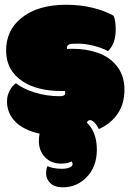

<svg xmlns="http://www.w3.org/2000/svg" viewBox="-20 -570 549 815"><path d="M399.4 -22Q392.1 -38.1 381.6 -49.1Q371.1 -60.1 362.3 -60.1Q353.5 -60.1 348.6 -49.8Q391.1 -8.8 391.1 65.4Q391.1 139.6 345.7 184.1Q304.7 225.1 246.6 225.1Q211.4 225.1 193.6 207.5Q175.8 189.9 175.8 167.2Q175.8 144.5 182.1 134.8Q187.5 139.2 205.1 142.8Q222.7 146.5 241.7 146.5Q260.7 146.5 274.4 141.4Q288.1 136.2 288.1 126.5Q288.1 122.1 284.2 115.2Q266.1 124.5 238.8 124.5Q197.3 124.5 171.1 97.4Q145 70.3 145 28.3Q145 9.8 148.4 -2.4Q81.5 -17.6 47.4 -51.3Q9.8 -87.4 9.8 -139.6Q9.8 -164.6 21.5 -186Q33.2 -207.5 47.9 -216.8Q74.7 -194.3 125.7 -178Q176.8 -161.6 233.9 -161.6Q256.8 -161.6 256.8 -174.3Q256.8 -180.2 255.4 -184.1Q252 -183.6 247.1 -183.6H241.7Q138.2 -183.6 76.2 -224.6Q5.9 -271 5.9 -355.5Q5.9 -439.9 68.8 -492.2Q138.7 -549.8 260.7 -549.8Q320.8 -549.8 372.8 -537.1Q424.8 -524.4 461.9 -503.4Q471.2 -483.4 471.2 -444.3Q471.2 -384.8 438.5 -353Q413.6 -366.7 377.7 -375.7Q341.8 -384.8 313 -384.8Q284.2 -384.8 276.9 -382.8Q264.2 -378.9 264.2 -367.7V-365.2Q264.2 -362.8 264.6 -362.3Q270 -362.8 278.8 -362.8H290.5Q346.2 -362.8 394.8 -345.9Q443.4 -329.1 474.1 -292Q508.3 -250 508.3 -189.9Q508.3 -129.9 480 -87.9Q451.7 -45.9 399.4 -22Z"/></svg>

Font: Modak
Style: Regular
Weight: 400
Version: Version 1.036;PS Version 1.000;hotconv 1.0.79;makeotf.lib2.5